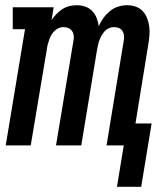

<svg xmlns="http://www.w3.org/2000/svg" viewBox="-20 -558 640 737"><path d="M522 159H429L455 0H389L455 -402Q457 -412 456 -421.5Q455 -431 450 -439Q445 -447 436 -450.5Q427 -454 417 -454Q408 -454 398.5 -450Q389 -446 382.5 -439Q376 -432 371 -423.5Q366 -415 362.5 -406Q359 -397 357 -388Q355 -379 353 -370L292 0H195L262 -402Q264 -412 263 -421.5Q262 -431 256.5 -439Q251 -447 242 -450.5Q233 -454 223 -454Q214 -454 205 -450Q196 -446 189 -439Q182 -432 177 -423.5Q172 -415 169 -406Q166 -397 163.5 -388Q161 -379 160 -370L98 0H2L76 -446H29V-530H186L178 -481Q186 -493 196.5 -504Q207 -515 219.5 -523Q232 -531 246 -534.5Q260 -538 274 -538Q274 -538 274 -538Q274 -538 274 -538Q292 -538 307.5 -532.5Q323 -527 334 -515.5Q345 -504 351 -489Q357 -474 359 -457Q366 -474 377 -489Q388 -504 402 -515.5Q416 -527 433.5 -532.5Q451 -538 468 -538Q468 -538 468 -538Q468 -538 468 -538Q485 -538 501 -532.5Q517 -527 528 -515Q539 -503 545 -487.5Q551 -472 553 -455Q555 -438 553.5 -420.5Q552 -403 549 -386L500 -84H562Z"/></svg>

Font: Iosevka Curly Slab MdEx
Style: Italic
Weight: 500
Width: 7
Italic angle: -9°
Monospace: yes
Designer: Belleve Invis
Foundry: Belleve Invis
Version: Version 11.0.0; ttfautohint (v1.8.3)